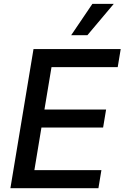

<svg xmlns="http://www.w3.org/2000/svg" viewBox="-20 -984 651 1004"><path d="M34.4 0 155.2 -727.3H611.2L595.5 -632.8H249.3L212.4 -411.2H534.8L519.2 -317.1H196.7L159.8 -94.5H510.3L494.7 0ZM352.3 -800.1 463.1 -963.8H574.9L437.1 -800.1Z"/></svg>

Font: Inter UI Medium
Style: Italic
Weight: 500
Italic angle: 9.39999°
Designer: Rasmus Andersson
Foundry: rsms
Version: 3.2;8d6f07862